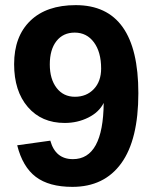

<svg xmlns="http://www.w3.org/2000/svg" viewBox="-20 -718 596 748"><path d="M519 -355Q519 -174 452.5 -82Q386 10 262 10Q171 10 119.5 -29Q68 -68 47 -152L176 -170Q196 -98 264 -98Q382 -98 384 -317Q366 -281 324 -260Q282 -239 232 -239Q142 -239 88.5 -301Q35 -363 35 -468Q35 -576 98 -637Q161 -698 275 -698Q519 -698 519 -355ZM374 -451Q374 -515 346 -553Q318 -591 271 -591Q226 -591 200 -558Q174 -525 174 -467Q174 -410 200.5 -375.5Q227 -341 272 -341Q317 -341 345.5 -371Q374 -401 374 -451Z"/></svg>

Font: Libra Sans
Style: Bold
Weight: 700
Foundry: Context Ltd
Version: Version 1.000